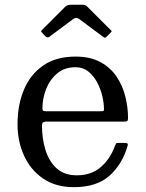

<svg xmlns="http://www.w3.org/2000/svg" viewBox="-20 -764 603 794"><path d="M52.5 -250C52.5 -203.3 61.4 -160.2 79.2 -120.8C97.1 -81.2 123.3 -49.6 158 -25.8C192.7 -1.9 235.2 10 285.5 10C348.8 10 398.2 -6.1 433.8 -38.2C469.2 -70.4 494 -111.8 508 -162.5C510 -169.5 506.7 -173 498 -173H469C464 -173 460.8 -171.9 459.5 -169.8C458.2 -167.6 456.8 -164.7 455.5 -161C442.2 -124.3 422.4 -94.8 396.2 -72.5C370.1 -50.2 337.2 -39 297.5 -39C263.2 -39 235.4 -48.6 214.2 -67.8C193.1 -86.9 177.7 -112.3 168 -144C158.3 -175.7 153.5 -209.8 153.5 -246.5C153.5 -256.2 159 -261 170 -261H491.5C498.5 -261 503.2 -261.8 505.8 -263.2C508.2 -264.8 509.5 -268.8 509.5 -275.5C509.5 -305.2 505.8 -335 498.2 -365C490.8 -395 478.7 -422.4 462 -447.2C445.3 -472.1 423.1 -492.1 395.2 -507.2C367.4 -522.4 333.2 -530 292.5 -530C238.8 -530 194.2 -517.8 158.8 -493.2C123.2 -468.8 96.7 -435.4 79 -393.2C61.3 -351.1 52.5 -303.3 52.5 -250ZM169.5 -304C163.5 -304 159.7 -304.8 158 -306.5C156.3 -308.2 155.5 -311.5 155.5 -316.5C155.5 -342.8 160.5 -369 170.5 -395C180.5 -421 195.7 -442.7 216 -460C236.3 -477.3 261.8 -486 292.5 -486C312.8 -486 330.3 -480.2 345 -468.5C359.7 -456.8 371.8 -441.9 381.5 -423.8C391.2 -405.6 398.3 -386.6 403 -366.8C407.7 -346.9 410 -328.7 410 -312C410 -308.7 409.2 -306.5 407.8 -305.5C406.2 -304.5 402.2 -304 395.5 -304ZM166.5 -615C172.8 -608.7 178.8 -607.7 184.5 -612L283 -685.5C291 -691.5 299.3 -691.3 308 -685L405.5 -612.5C409.8 -609.5 412.7 -607.9 414 -607.8C415.3 -607.6 417.8 -609.3 421.5 -613L438 -629.5C440.7 -632.2 441.9 -634 441.8 -635C441.6 -636 440.2 -637.7 437.5 -640L341.5 -736C338.5 -739 335.6 -741.2 332.8 -742.5C329.9 -743.8 325.2 -744.5 318.5 -744.5H276C264 -744.5 255.2 -741.7 249.5 -736L155.5 -642C151.8 -638.3 150 -635.8 150 -634.5C150 -633.2 151.8 -630.7 155.5 -627Z"/></svg>

Font: Besley*
Style: Regular
Weight: 400
Designer: Owen Earl
Foundry: indestructible type*
Version: Version 3.000; ttfautohint (v1.8.3)